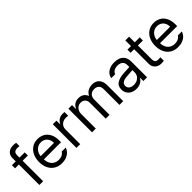

<svg xmlns="http://www.w3.org/2000/svg" viewBox="214 -1886 3046 3046"><g transform="rotate(-45 1737.0 -363.5)"><path d="M304.6 -459.9H17.3V-530.4H304.6ZM253.5 -740.3Q268.3 -740.3 285.6 -738.6Q302.8 -736.9 316.3 -734.1V-659.5Q293.9 -663 272.8 -663Q228.2 -663 207.7 -644Q187.2 -625 187.2 -583.6V0H102.9V-602.2Q102.9 -645 121.2 -676.1Q139.5 -707.2 173.3 -723.8Q207.2 -740.3 253.5 -740.3Z M357 -261Q357 -341.9 387.1 -404.7Q417.1 -467.5 471.5 -502.4Q525.9 -537.3 596.7 -537.3Q657.1 -537.3 709.1 -510.7Q761 -484.1 793.5 -424.7Q826 -365.3 826 -272.1V-236.9H415.1V-308.7H740.3Q740.3 -352.9 722.7 -388.1Q705.1 -423.3 672.7 -443Q640.2 -462.7 597.4 -462.7Q550.8 -462.7 515.4 -439.6Q480 -416.4 460.6 -378.3Q441.3 -340.1 441.3 -296.3V-247.9Q441.3 -189.6 461.7 -148.3Q482 -107 519 -85.3Q555.9 -63.5 605 -63.5Q635.4 -63.5 659.9 -71.5Q684.4 -79.4 701.1 -93.2Q717.9 -107 727.9 -124.3H817.7Q805.2 -83.9 775.9 -53.3Q746.5 -22.8 702.5 -5.9Q658.5 11 605 11Q529.4 11 473.2 -22.8Q417.1 -56.6 387.1 -118.3Q357 -179.9 357 -261Z M935.1 -530.4H1016.6V-449.6H1022.1Q1031.8 -475.8 1052.1 -496.2Q1072.5 -516.6 1100.5 -527.6Q1128.5 -538.7 1159.5 -538.7Q1183.7 -538.7 1203 -537.3V-452.3Q1195.1 -454.1 1180.8 -456Q1166.4 -457.9 1152.6 -457.9Q1114.6 -457.9 1084.3 -442Q1053.9 -426.1 1036.6 -397.8Q1019.3 -369.5 1019.3 -334.3V0H935.1Z M1284.5 -530.4H1366V-446.8H1372.9Q1389.5 -490 1426.6 -513.6Q1463.7 -537.3 1515.2 -537.3Q1549.7 -537.3 1577 -526.9Q1604.3 -516.6 1624.5 -496.2Q1644.7 -475.8 1657.5 -446.8H1663Q1676.5 -474.8 1699.4 -495Q1722.4 -515.2 1753.5 -526.2Q1784.5 -537.3 1821.8 -537.3Q1870.2 -537.3 1906.8 -517.3Q1943.4 -497.2 1963.7 -456.3Q1984.1 -415.4 1984.1 -355V0H1899.9V-353.6Q1899.9 -408.8 1870 -435.4Q1840.1 -462 1792.8 -462Q1756.6 -462 1730.5 -447.2Q1704.4 -432.3 1690.6 -405.6Q1676.8 -378.8 1676.8 -344.6V0H1591.9V-361.9Q1591.9 -391.6 1578.7 -414.4Q1565.6 -437.2 1541.8 -449.6Q1518 -462 1487.6 -462Q1456.1 -462 1429 -445.4Q1401.9 -428.9 1385.4 -398.7Q1368.8 -368.4 1368.8 -330.8V0H1284.5Z M2302.5 -236.2Q2242.7 -232.4 2210.1 -210.5Q2177.5 -188.5 2177.5 -146.4Q2177.5 -119.1 2191.6 -100.3Q2205.8 -81.5 2230.7 -71.8Q2255.5 -62.2 2288 -62.2Q2333.9 -62.2 2367.6 -80.5Q2401.2 -98.8 2418.5 -128.5Q2435.8 -158.1 2435.8 -192V-357.7Q2435.8 -391.6 2422.3 -415.4Q2408.8 -439.2 2382.1 -451.7Q2355.3 -464.1 2315.6 -464.1Q2283.1 -464.1 2258.6 -454.8Q2234.1 -445.4 2218.2 -429.4Q2202.3 -413.3 2196.1 -392.3H2109.1Q2114.3 -434.7 2142.1 -467.7Q2169.9 -500.7 2215.8 -519Q2261.7 -537.3 2319.8 -537.3Q2365.3 -537.3 2409.5 -523.5Q2453.7 -509.7 2486.5 -467.9Q2519.3 -426.1 2519.3 -349.4V0H2435.8V-71.8H2431.6Q2421.6 -51.5 2401.8 -32.6Q2381.9 -13.8 2349.4 -0.7Q2317 12.4 2274.2 12.4Q2223.4 12.4 2182.1 -6.9Q2140.9 -26.2 2117.1 -63.2Q2093.2 -100.1 2093.2 -150.6Q2093.2 -232.4 2149.5 -266.2Q2205.8 -300.1 2292.1 -306.6Q2317.3 -308.4 2350 -310.3Q2382.6 -312.2 2412.3 -313.5Q2433 -314.9 2441.3 -314.9L2442.7 -245.9Q2422.7 -244.8 2379.3 -241.7Q2336 -238.6 2302.5 -236.2Z M2885.4 -459.9H2609.1V-530.4H2885.4ZM2773.5 -657.5V-152.6Q2773.5 -120.5 2783.1 -103.1Q2792.8 -85.6 2807.7 -79.4Q2822.5 -73.2 2843.2 -73.2Q2855.7 -73.2 2893 -75.3V2.8Q2866.7 6.9 2834.3 6.9Q2797.3 6.9 2764.3 -8.6Q2731.4 -24.2 2710.3 -55.2Q2689.2 -86.3 2689.2 -130.5V-657.5Z M2962.7 -261Q2962.7 -341.9 2992.7 -404.7Q3022.8 -467.5 3077.2 -502.4Q3131.6 -537.3 3202.3 -537.3Q3262.8 -537.3 3314.7 -510.7Q3366.7 -484.1 3399.2 -424.7Q3431.6 -365.3 3431.6 -272.1V-236.9H3020.7V-308.7H3346Q3346 -352.9 3328.4 -388.1Q3310.8 -423.3 3278.3 -443Q3245.9 -462.7 3203 -462.7Q3156.4 -462.7 3121 -439.6Q3085.6 -416.4 3066.3 -378.3Q3047 -340.1 3047 -296.3V-247.9Q3047 -189.6 3067.3 -148.3Q3087.7 -107 3124.7 -85.3Q3161.6 -63.5 3210.6 -63.5Q3241 -63.5 3265.5 -71.5Q3290.1 -79.4 3306.8 -93.2Q3323.5 -107 3333.6 -124.3H3423.3Q3410.9 -83.9 3381.6 -53.3Q3352.2 -22.8 3308.2 -5.9Q3264.2 11 3210.6 11Q3135 11 3078.9 -22.8Q3022.8 -56.6 2992.7 -118.3Q2962.7 -179.9 2962.7 -261Z"/></g></svg>

Font: Pretendard Variable
Style: Regular
Weight: 400
Designer: Base glyphs from Inter by Rasmus Andersson; Hangul glyphs from Noto Sans CJK(Source Han Sans) by Jang Soo-young and Kang
Foundry: Kil Hyung-jin
Version: Version 1.100;FEAKit 1.0